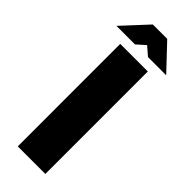

<svg xmlns="http://www.w3.org/2000/svg" viewBox="-286 -762 783 783"><g transform="rotate(45 105.0 -370.5)"><path d="M25 0V-591H184V0ZM-38 -632 63 -741H146L248 -633H143L106 -665L69 -632Z"/></g></svg>

Font: Alumni Sans Black
Style: Regular
Weight: 900
Designer: Robert E. Leuschke
Foundry: Robert E. Leuschke
Version: Version 1.018